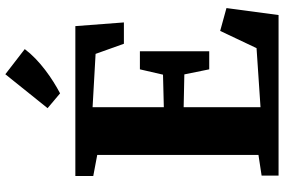

<svg xmlns="http://www.w3.org/2000/svg" viewBox="-188 -850 1039 702"><g transform="rotate(-90 331.0 -499.5)"><path d="M115 -73.5V-663L38 -677.5V-743H586L599.5 -565.5H521.5L484.5 -669L289.5 -680V-419.5L408.5 -422.5L428 -507H494V-253.5H428L409.5 -344.5L289.5 -347V-66L505.5 -80.5L568.5 -213.5L652 -190.5L626.5 0H39.5V-62ZM340 -799 286 -844.5 410 -999 502 -928Q486.5 -907.5 466.8 -888.5Q447 -869.5 425.2 -853Q403.5 -836.5 382 -823Q360.5 -809.5 340.5 -799Z"/></g></svg>

Font: Merriweather 28pt Black
Style: Regular
Weight: 900
Version: Version 2.100